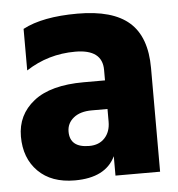

<svg xmlns="http://www.w3.org/2000/svg" viewBox="-44 -997 562 607"><g transform="rotate(-5 237.5 -694.0)"><path d="M224.6 -738.3H292V-771.5Q292 -836.9 206.1 -836.9Q120.1 -836.9 49.8 -791V-922.9Q112.3 -956.1 223.6 -956.1Q335 -956.1 387.7 -909.7Q440.4 -863.3 440.4 -764.6V-435.5H298.8V-497.1Q267.6 -431.6 169.9 -431.6Q95.7 -431.6 53.7 -473.6Q11.7 -515.6 11.7 -584.5Q11.7 -653.3 65.4 -695.8Q119.1 -738.3 224.6 -738.3ZM163.1 -586.9Q163.1 -536.1 224.6 -536.1Q255.9 -536.1 273.9 -555.7Q292 -575.2 292 -607.4V-647.5H242.2Q205.1 -647.5 184.1 -630.4Q163.1 -613.3 163.1 -586.9Z"/></g></svg>

Font: GenEi M Gothic v2 Heavy
Style: Regular
Weight: 800
Version: Version 2.0